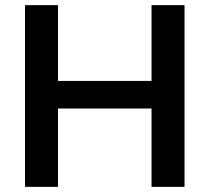

<svg xmlns="http://www.w3.org/2000/svg" viewBox="-20 -725 813 745"><path d="M77 0V-705H205V-411H568V-705H696V0H568V-304H205V0Z"/></svg>

Font: Nunito Sans 12pt ExtraLight 12pt
Style: Bold
Weight: 700
Version: Version 3.101;gftools[0.9.27]